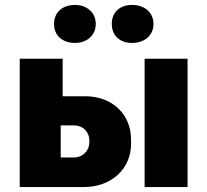

<svg xmlns="http://www.w3.org/2000/svg" viewBox="-20 -758 840 778"><path d="M515 -584C565 -584 602 -614 602 -661C602 -708 565 -738 515 -738C465 -738 433 -708 433 -661C433 -614 465 -584 515 -584ZM284 -584C331 -584 368 -614 368 -661C368 -708 331 -738 284 -738C233 -738 199 -708 199 -661C199 -614 233 -584 284 -584ZM60 0H319C433 0 511 -75 511 -175V-193C511 -293 437 -368 325 -368H234V-520H60ZM566 0H740V-520H566ZM226 -120V-250H280C315 -250 342 -224 342 -189V-181C342 -147 315 -120 280 -120Z"/></svg>

Font: Fixel Display ExtraBold
Style: Regular
Weight: 800
Designer: AlfaBravo + MacPaw
Foundry: Kyrylo Tkachov, Marchela Mozhyna, Serhii Makarenko, Maria Weinstein, Zakhar Kryvoshyya
Version: Version 1.211